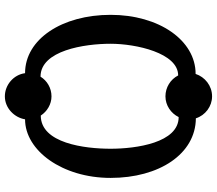

<svg xmlns="http://www.w3.org/2000/svg" viewBox="-70 -714 871 770"><g transform="rotate(90 365.0 -328.5)"><path d="M693 -337C693 -532 597 -678 454 -679C442 -717 406 -744 366 -744C323 -744 288 -715 276 -678C141 -678 39 -531 39 -337C39 -143 136 6 273 6C279 52 320 87 366 87C413 87 451 49 458 6C583 6 693 -143 693 -337ZM576 -337C576 -233 554 -57 443 -57C426 -83 397 -100 366 -100C332 -100 303 -82 287 -56C182 -56 155 -232 155 -337C155 -439 192 -608 282 -608C298 -577 330 -557 366 -557C402 -557 434 -579 449 -610C552 -610 576 -440 576 -337Z"/></g></svg>

Font: Veleka
Style: Regular
Weight: 400
Designer: Stefan Peev, Context Ltd, 2016; SIL International, 1997-2014.
Foundry: Stefan Peev, Context Ltd, 2016
Version: Version 1.000